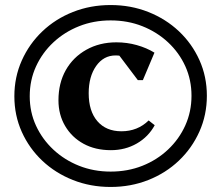

<svg xmlns="http://www.w3.org/2000/svg" viewBox="-20 -726 879 762"><path d="M419 16Q339 16 269.5 -11.5Q200 -39 148 -88Q96 -137 66.5 -202.5Q37 -268 37 -344Q37 -420 66.5 -486Q96 -552 148 -601.5Q200 -651 269.5 -678.5Q339 -706 419 -706Q499 -706 568.5 -678.5Q638 -651 690 -602Q742 -553 771.5 -487.5Q801 -422 801 -346Q801 -270 771.5 -204Q742 -138 690 -88.5Q638 -39 568.5 -11.5Q499 16 419 16ZM419 -45Q487 -45 545 -68Q603 -91 647 -132.5Q691 -174 715.5 -228.5Q740 -283 740 -346Q740 -409 715.5 -463Q691 -517 647 -558Q603 -599 545 -622Q487 -645 419 -645Q352 -645 294 -622Q236 -599 192 -558Q148 -517 123 -462.5Q98 -408 98 -344Q98 -281 123 -227Q148 -173 192 -132Q236 -91 294 -68Q352 -45 419 -45ZM420 -130Q358 -130 311.5 -155.5Q265 -181 238.5 -226Q212 -271 212 -328Q212 -396 241 -447.5Q270 -499 322.5 -528.5Q375 -558 442 -558Q484 -558 523 -547Q562 -536 593 -517L547 -408H527L435 -530H506V-477Q481 -506 439 -506Q391 -506 361.5 -464Q332 -422 332 -356Q332 -285 366.5 -245Q401 -205 462 -205Q526 -205 570 -248L594 -229Q569 -183 523 -156.5Q477 -130 420 -130Z"/></svg>

Font: Platypi Light SemiBold
Style: Regular
Weight: 600
Version: Version 1.200